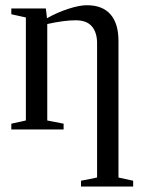

<svg xmlns="http://www.w3.org/2000/svg" viewBox="-20 -491 540 728"><path d="M158.2 -421.9Q195.8 -443.4 238.3 -457.3Q280.8 -471.2 309.1 -471.2Q368.7 -471.2 398.9 -436.5Q429.2 -401.9 429.2 -335.9V182.1L484.9 194.3V216.3H287.1V194.3L348.1 182.1V-327.1Q348.1 -367.7 328.4 -390.9Q308.6 -414.1 267.1 -414.1Q223.1 -414.1 159.2 -399.9V-34.2L221.2 -22V0H22.9V-22L78.1 -34.2V-424.8L22.9 -437V-459H153.8Z"/></svg>

Font: Times New Roman
Style: Regular
Weight: 400
Designer: Steve Matteson
Foundry: Ascender Corporation
Version: Version 2.00.3